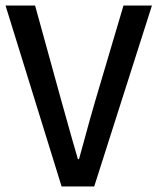

<svg xmlns="http://www.w3.org/2000/svg" viewBox="-22 -675 570 695"><path d="M201 0 -2 -655H105L199 -314Q210 -276 219.5 -241Q229 -206 239 -171.5Q249 -137 260 -99H264Q275 -137 284 -171.5Q293 -206 303 -241Q313 -276 324 -314L425 -655H528L319 0Z"/></svg>

Font: Mada Medium
Style: Regular
Weight: 500
Designer: Khaled Hosny
Version: Version 1.5